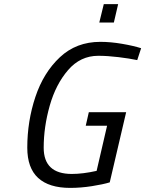

<svg xmlns="http://www.w3.org/2000/svg" viewBox="-20 -906 708 936"><path d="M486 -886H556L535 -796H464ZM113 -186Q113 -315 152.5 -433.5Q192 -552 272 -627Q352 -702 469 -702Q519 -702 574.5 -692.5Q630 -683 668 -671L649 -613Q611 -621 557.5 -627.5Q504 -634 459 -634Q372 -634 312 -564.5Q252 -495 222.5 -391Q193 -287 193 -186Q193 -58 330 -58Q384 -58 451 -73L502 -293H398L413 -359H595L515 -17Q482 -7 428 1.5Q374 10 322 10Q219 10 166 -38.5Q113 -87 113 -186Z"/></svg>

Font: Cairo
Style: Italic
Weight: 400
Italic angle: -13°
Designer: Mohamed Gaber, Accademia di Belle Arti di Urbino and others
Foundry: Kief Type Foundry, Accademia di Belle Arti di Urbino and others
Version: Version 3.011